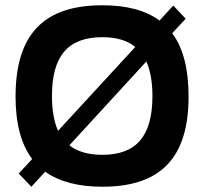

<svg xmlns="http://www.w3.org/2000/svg" viewBox="-20 -699 775 728"><path d="M368 9C277 9 205 -10 151 -48C133 -62 116 -78 102 -96L200 -203C211 -181 225 -162 243 -148L99 9L51 -41L102 -96C60 -152 39 -230 39 -333C39 -572 149 -679 368 -679C460 -679 532 -660 585 -621C603 -607 619 -591 633 -573L535 -466C525 -489 511 -507 493 -521L637 -678L684 -628L633 -573C675 -516 695 -437 695 -333C695 -99 588 9 368 9ZM177 -335C177 -281 185 -237 200 -203L493 -521C462 -546 421 -558 368 -558C238 -558 177 -487 177 -335ZM243 -148C274 -124 315 -112 368 -112C497 -112 558 -183 558 -335C558 -388 550 -432 535 -466Z"/></svg>

Font: LT Wave Alt Bold
Style: Regular
Weight: 700
Designer: Daniel Lyons
Version: Version 2.5 (Glyphs App)